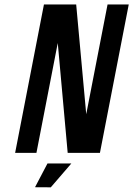

<svg xmlns="http://www.w3.org/2000/svg" viewBox="-20 -676 589 849"><path d="M455.6 -656.2H549.3L421.9 0H279.3L235.4 -485.8L141.1 0H46.9L174.3 -656.2H316.9L361.3 -170.9ZM189.9 46.9H295.4L204.6 152.3L134.8 151.9Z"/></svg>

Font: Lambda
Style: Italic
Weight: 400
Italic angle: -11°
Designer: GGBotNet
Version: 0.22